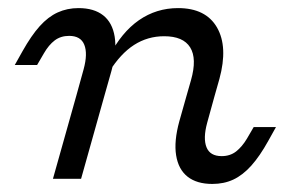

<svg xmlns="http://www.w3.org/2000/svg" viewBox="-20 -446 725 479"><path d="M445.2 -206.5 456.5 -246Q471.8 -300 454.4 -327.8Q437.1 -355.6 389.5 -355.6Q348.4 -355.6 314.5 -333.9Q280.6 -312.1 252.4 -266.9V-305.6Q283.1 -365.3 326.6 -395.6Q370.2 -425.8 424.2 -425.8Q493.5 -425.8 521.4 -377.4Q549.2 -329 527.4 -249.2L515.3 -206.5ZM170.2 -206.5 188.7 -273.4Q199.2 -312.1 190.3 -334.3Q181.5 -356.5 152.4 -356.5Q131.5 -356.5 116.5 -345.2Q101.6 -333.9 89.5 -312.9L72.6 -283.9H16.9L36.3 -318.5Q58.1 -357.3 79 -380.6Q100 -404 123.8 -414.9Q147.6 -425.8 175.8 -425.8Q214.5 -425.8 237.5 -407.7Q260.5 -389.5 266.1 -354.4Q271.8 -319.4 258.1 -269.4L240.3 -206.5ZM112.1 0 170.2 -206.5H240.3L182.3 0ZM496.8 -139.5Q486.3 -100.8 495.2 -78.6Q504 -56.5 533.1 -56.5Q554 -56.5 569 -68.1Q583.9 -79.8 596 -100L612.9 -129H668.5L649.2 -94.4Q628.2 -56.5 606.9 -32.7Q585.5 -8.9 562.1 2Q538.7 12.9 509.7 12.9Q471 12.9 448 -5.2Q425 -23.4 419.4 -58.5Q413.7 -93.5 427.4 -143.5L445.2 -206.5H515.3Z"/></svg>

Font: Playfair 5pt SemiExpanded Light
Style: Italic
Weight: 300
Width: 6
Italic angle: -15.6°
Designer: Claus Eggers Sørensen
Foundry: Claus Eggers Sørensen
Version: Version 2.203